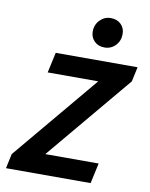

<svg xmlns="http://www.w3.org/2000/svg" viewBox="-95 -952 795 1021"><g transform="rotate(10 302.5 -441.5)"><path d="M9 0 26 -79 412 -540H139L163 -650H605L588 -571L202 -110H490L466 0ZM413 -723Q379 -723 358 -744Q337 -765 337 -796Q337 -833 361.5 -858Q386 -883 420 -883Q454 -883 475 -862.5Q496 -842 496 -810Q496 -773 472 -748Q448 -723 413 -723Z"/></g></svg>

Font: Sometype Mono
Style: Bold Italic
Weight: 700
Italic angle: -12°
Monospace: yes
Designer: Ryoichi Tsunekawa
Foundry: Dharma Type
Version: Version 1.000; ttfautohint (v1.8.3)